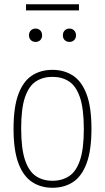

<svg xmlns="http://www.w3.org/2000/svg" viewBox="-20 -878 496 907"><path d="M228 9Q173 9 131.5 -18.2Q90 -45.5 67 -106.8Q44 -168 44 -270Q44 -372 66.8 -433Q89.5 -494 130.8 -521Q172 -548 228 -548Q283 -548 324.5 -521Q366 -494 389 -433Q412 -372 412 -270Q412 -168 389.2 -106.8Q366.5 -45.5 325.2 -18.2Q284 9 228 9ZM228 -24Q273 -24 306.2 -45.8Q339.5 -67.5 357.8 -120.8Q376 -174 376 -268Q376 -364 357.8 -417.8Q339.5 -471.5 306.2 -493.2Q273 -515 228 -515Q183 -515 149.8 -493.5Q116.5 -472 98.2 -419Q80 -366 80 -272Q80 -176 98.2 -122Q116.5 -68 149.8 -46Q183 -24 228 -24ZM308 -680Q294.5 -680 285.8 -688.5Q277 -697 277 -711Q277 -725.5 285.8 -734.2Q294.5 -743 308 -743Q321.5 -743 330.2 -734.2Q339 -725.5 339 -711Q339 -697 330.2 -688.5Q321.5 -680 308 -680ZM148 -680Q134.5 -680 125.8 -688.5Q117 -697 117 -711Q117 -725.5 125.8 -734.2Q134.5 -743 148 -743Q161.5 -743 170.2 -734.2Q179 -725.5 179 -711Q179 -697 170.2 -688.5Q161.5 -680 148 -680ZM103 -829V-858H353V-829Z"/></svg>

Font: Encode Sans Condensed Thin
Style: Regular
Weight: 100
Width: 3
Designer: Multiple Designers
Foundry: Impallari Type
Version: Version 3.000; ttfautohint (v1.8.3) -l 8 -r 50 -G 200 -x 14 